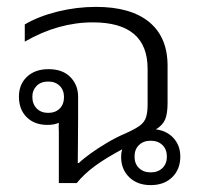

<svg xmlns="http://www.w3.org/2000/svg" viewBox="-20 -532 594 558"><path d="M151 0V-151Q150 -165 151 -175Q137 -169 118 -169Q80 -169 57.5 -191.5Q35 -214 35 -251Q35 -287 58.5 -309Q82 -331 121 -331Q162 -331 184.5 -308Q207 -285 207 -251V-192Q207 -139 206.5 -112Q206 -85 206 -58H209Q220 -69 242 -85Q264 -101 291 -117Q318 -133 344 -144Q373 -157 386.5 -167Q400 -177 404.5 -191.5Q409 -206 409 -229V-332Q409 -467 250 -467Q149 -467 52 -411V-461Q93 -485 148 -498.5Q203 -512 259 -512Q360 -512 413.5 -468Q467 -424 467 -341V-233Q467 -202 460 -185Q453 -168 433 -156Q465 -152 484.5 -130.5Q504 -109 504 -77Q504 -40 480.5 -17Q457 6 418 6Q379 6 355.5 -17Q332 -40 332 -76Q332 -88 335 -98Q288 -73 256.5 -50Q225 -27 203 0ZM120 -204Q141 -204 153.5 -216.5Q166 -229 166 -250Q166 -270 153.5 -282.5Q141 -295 120 -295Q99 -295 86.5 -282.5Q74 -270 74 -251Q74 -230 86.5 -217Q99 -204 120 -204ZM418 -31Q439 -31 452 -43.5Q465 -56 465 -77Q465 -98 452 -110.5Q439 -123 418 -123Q397 -123 384 -110.5Q371 -98 371 -77Q371 -56 384 -43.5Q397 -31 418 -31Z"/></svg>

Font: Noto Sans Thai Looped UI Light
Style: Regular
Weight: 300
Designer: Cadson Demak Team
Foundry: Cadson Demak Co., Ltd.
Version: Version 1.000